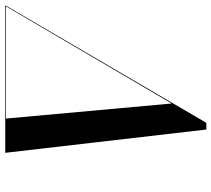

<svg xmlns="http://www.w3.org/2000/svg" viewBox="-102 -747 804 730"><g transform="rotate(90 300.0 -382.0)"><path d="M-45 0 402 -764.5H427.5L516 0H386L328.5 -633L-42.5 0ZM-43 0V-2.5H477V0Z"/></g></svg>

Font: Bodoni Moda 72pt Medium
Style: Italic
Weight: 500
Italic angle: -13°
Designer: Owen Earl
Foundry: indestructible type
Version: Version 2.004